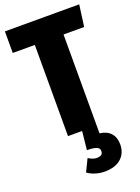

<svg xmlns="http://www.w3.org/2000/svg" viewBox="-176 -770 813 1112"><g transform="rotate(-20 230.5 -214.5)"><path d="M407 148Q407 201 371.5 233.5Q336 266 270 266Q239 266 211.5 257Q184 248 165 234L202 158Q230 176 253 176Q272 176 281.5 169Q291 162 291 146Q291 129 272.5 121.5Q254 114 214 114L226 0H139V-562H3V-695H461L443 -562H316V47Q361 53 384 79Q407 105 407 148Z"/></g></svg>

Font: Fira Sans Compressed ExtraBold
Style: Regular
Weight: 800
Width: 1
Designer: bBox Type GmbH & Carrois Corporate GbR & Edenspiekermann AG
Foundry: bBox Type GmbH & Carrois Corporate GbR & Edenspiekermann AG
Version: Version 4.301